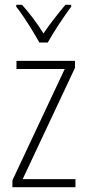

<svg xmlns="http://www.w3.org/2000/svg" viewBox="-20 -784 365 804"><path d="M296 0H32V-29L251 -495H49V-529H294V-500L75 -34H296ZM145 -606Q132 -629 115 -657Q98 -685 80 -711.5Q62 -738 48 -756V-764H72Q94 -740 118.5 -707.5Q143 -675 162 -644Q184 -676 206 -704.5Q228 -733 254 -764H278V-756Q255 -725 227 -682.5Q199 -640 180 -606Z"/></svg>

Font: Noto Sans Lao UI Cond ExtLt
Style: Regular
Weight: 200
Width: 3
Designer: Monotype Design Team
Foundry: Monotype Imaging Inc.
Version: Version 2.000; ttfautohint (v1.8.4.7-5d5b)